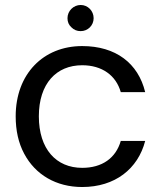

<svg xmlns="http://www.w3.org/2000/svg" viewBox="-20 -742 647 771"><path d="M77 -125C122 -40 206 9 310 9C442 9 534 -64 563 -176H465C445 -107 390 -68 310 -68C206 -68 136 -143 136 -275C136 -406 206 -480 310 -480C390 -480 446 -439 465 -372H563C535 -488 445 -557 310 -557C154 -557 43 -445 43 -275C43 -218 54 -168 77 -125ZM267 -632C277 -622 289 -617 304 -617C333 -617 356 -640 356 -669C356 -698 333 -722 304 -722C275 -722 251 -698 251 -669C251 -654 256 -642 267 -632Z"/></svg>

Font: Poppins
Style: Regular
Weight: 400
Designer: Ninad Kale (Devanagari), Jonny Pinhorn (Latin)
Foundry: Indian Type Foundry
Version: 4.004